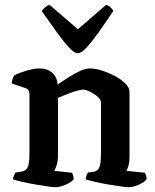

<svg xmlns="http://www.w3.org/2000/svg" viewBox="-20 -788 654 808"><path d="M214 0Q204 0 180 -3.5Q156 -7 127 -12Q98 -17 72.5 -23Q47 -29 35 -33Q35 -41 38.5 -49Q42 -57 45 -62L72 -66Q89 -69 96.5 -84Q104 -99 104 -146V-391Q104 -399 100.5 -406.5Q97 -414 88 -417L29 -437Q31 -451 34 -459Q37 -467 42 -472Q59 -481 91 -490.5Q123 -500 147 -500Q179 -500 200 -481.5Q221 -463 222 -432Q243 -446 267.5 -462Q292 -478 316 -489Q340 -500 358 -500Q381 -500 409.5 -491Q438 -482 464.5 -467.5Q491 -453 508 -436Q525 -419 525 -401V-126Q525 -106 520.5 -90.5Q516 -75 512 -69L590 -61Q592 -57 594.5 -49.5Q597 -42 597 -34Q592 -26 578 -18Q564 -10 549 -5Q534 0 522 0Q513 0 488 -3.5Q463 -7 433.5 -12Q404 -17 378.5 -23Q353 -29 341 -33Q341 -42 344 -49.5Q347 -57 350 -62L374 -65Q384 -67 391 -73Q398 -79 401.5 -95.5Q405 -112 405 -146V-357Q405 -366 396.5 -375.5Q388 -385 375 -393Q362 -401 350 -406Q338 -411 331 -411Q324 -411 309.5 -407.5Q295 -404 278 -397.5Q261 -391 246.5 -385.5Q232 -380 224 -376V-131Q224 -112 219 -95Q214 -78 208 -69L283 -61Q285 -58 287.5 -50.5Q290 -43 290 -34Q285 -26 271 -18Q257 -10 241 -5Q225 0 214 0ZM307 -564Q293 -564 271 -587.5Q249 -611 220 -651Q191 -691 156 -741Q160 -749 169.5 -757Q179 -765 188 -768L308 -665L427 -768Q436 -765 444.5 -757.5Q453 -750 457 -742Q423 -691 394 -650.5Q365 -610 343.5 -587Q322 -564 307 -564Z"/></svg>

Font: Texturina Medium 12pt SemiBold
Style: Regular
Weight: 600
Version: Version 1.002